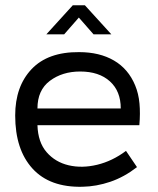

<svg xmlns="http://www.w3.org/2000/svg" viewBox="-20 -704 602 733"><path d="M512 -226H123Q125 -161 158 -123Q191 -85 242 -73Q293 -61 351 -75Q409 -89 461 -128L503 -66Q454 -28 401 -10Q348 8 295 9Q170 12 104 -60.5Q38 -133 38 -263Q38 -374 100.5 -440Q163 -506 282 -505Q360 -505 415 -473Q470 -441 496 -378Q509 -347 512.5 -309Q516 -271 512 -226ZM286 -431Q218 -431 170.5 -395.5Q123 -360 123 -290H441Q441 -356 399.5 -393.5Q358 -431 286 -431ZM157 -573 258 -684H304L405 -573H337L281 -637L225 -573Z"/></svg>

Font: Kulim Park
Style: Regular
Weight: 400
Designer: Noponies / Dale Sattler
Foundry: Noponies
Version: Version 1.000; ttfautohint (v1.8.3)